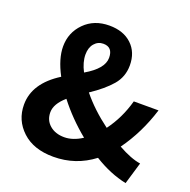

<svg xmlns="http://www.w3.org/2000/svg" viewBox="-122 -783 901 912"><g transform="rotate(20 329.0 -326.5)"><path d="M640 -99 607 12Q525 -5 443 -56Q354 12 241 12Q141 12 83.5 -41.5Q26 -95 26 -174Q26 -282 147 -358Q106 -435 106 -497Q106 -567 154.5 -616Q203 -665 280 -665Q351 -665 393 -625.5Q435 -586 435 -520Q435 -462 398.5 -419.5Q362 -377 296 -333Q351 -265 433 -204Q486 -275 511 -366H636Q597 -241 526 -143Q592 -106 640 -99ZM219 -497Q219 -458 242 -414Q330 -465 330 -520Q330 -574 282 -574Q255 -574 237 -553Q219 -532 219 -497ZM156 -182Q156 -142 184.5 -117.5Q213 -93 258 -93Q302 -93 348 -123Q267 -189 206 -268Q156 -225 156 -182Z"/></g></svg>

Font: Assistant
Style: Bold
Weight: 700
Designer: Hebrew By Ben Nathan, Latin by Paul Hunt
Version: Version 2.001;PS 002.001;hotconv 1.0.88;makeotf.lib2.5.64775